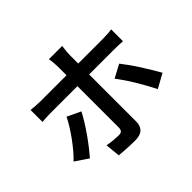

<svg xmlns="http://www.w3.org/2000/svg" viewBox="-178 -1055 1356 1356"><g transform="rotate(-45 500.0 -377.5)"><path d="M581 -796Q580 -789 578 -774Q576 -759 574.5 -742.5Q573 -726 573 -713Q573 -685 573 -649.5Q573 -614 573 -579Q573 -544 573 -516Q573 -496 573 -459.5Q573 -423 573 -377Q573 -331 573 -282Q573 -233 573 -187.5Q573 -142 573 -105.5Q573 -69 573 -49Q573 -6 549 17.5Q525 41 474 41Q449 41 421.5 40Q394 39 367.5 37Q341 35 317 33L306 -78Q339 -72 369.5 -69.5Q400 -67 419 -67Q438 -67 446.5 -75.5Q455 -84 456 -103Q456 -114 456 -145Q456 -176 456 -218.5Q456 -261 456 -308Q456 -355 456 -398Q456 -441 456 -472.5Q456 -504 456 -516Q456 -534 456 -570Q456 -606 456 -645.5Q456 -685 456 -714Q456 -732 453.5 -758Q451 -784 448 -796ZM103 -634Q125 -632 148.5 -630Q172 -628 196 -628Q208 -628 244.5 -628Q281 -628 332.5 -628Q384 -628 443 -628Q502 -628 561.5 -628Q621 -628 673 -628Q725 -628 762.5 -628Q800 -628 815 -628Q835 -628 862 -629.5Q889 -631 908 -634V-516Q886 -518 861 -518.5Q836 -519 816 -519Q801 -519 764 -519Q727 -519 675 -519Q623 -519 564 -519Q505 -519 445.5 -519Q386 -519 334.5 -519Q283 -519 246.5 -519Q210 -519 196 -519Q174 -519 149 -518Q124 -517 103 -515ZM350 -373Q333 -340 309 -301.5Q285 -263 257.5 -224Q230 -185 204 -152Q178 -119 158 -96L60 -162Q85 -185 112 -217Q139 -249 164.5 -284Q190 -319 212 -354.5Q234 -390 249 -421ZM777 -423Q796 -399 819.5 -366Q843 -333 867 -295.5Q891 -258 912 -223Q933 -188 948 -161L843 -103Q827 -135 806.5 -171.5Q786 -208 764 -245Q742 -282 719.5 -314.5Q697 -347 679 -371Z"/></g></svg>

Font: Noto Sans TC SemiBold
Style: Regular
Weight: 600
Designer: Ryoko NISHIZUKA  (kana, bopomofo & ideographs); Paul D. Hunt (Latin, Greek & Cyrillic); Sandoll Communications , Soo-you
Foundry: Adobe
Version: Version 2.004-H2;hotconv 1.0.118;makeotfexe 2.5.65603